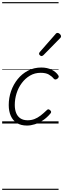

<svg xmlns="http://www.w3.org/2000/svg" viewBox="-20 -1145 586 1780"><path d="M230 19Q174 19 136.5 -4.5Q99 -28 80 -71Q61 -114 61 -171Q61 -238 82.5 -300Q104 -362 144 -411.5Q184 -461 239.5 -490Q295 -519 363 -519Q418 -519 459 -498.5Q500 -478 520 -447Q526 -438 524 -431Q522 -424 512 -415Q502 -408 493.5 -408Q485 -408 478 -416Q459 -439 431.5 -454.5Q404 -470 357 -470Q302 -470 258 -444Q214 -418 182 -375Q150 -332 133.5 -279.5Q117 -227 117 -172Q117 -129 130 -97Q143 -65 169.5 -47.5Q196 -30 236 -30Q270 -30 299 -41Q328 -52 356 -73.5Q384 -95 414 -124Q422 -133 430.5 -131Q439 -129 445 -123Q453 -116 454 -108.5Q455 -101 447 -92Q415 -54 378 -29.5Q341 -5 303 7Q265 19 230 19ZM364 -625Q359 -625 350.5 -632Q342 -639 342 -646Q342 -650 343.5 -654Q345 -658 349 -663L493 -827Q499 -835 503.5 -837.5Q508 -840 513 -840Q520 -840 528 -835Q536 -830 541 -822.5Q546 -815 546 -808Q546 -803 544 -799.5Q542 -796 538 -792L383 -634Q373 -625 364 -625ZM0 605H523V615H0ZM0 -20H523V0H0ZM0 -505H523V-500H0ZM0 -1125H523V-1115H0Z"/></svg>

Font: Playwrite CU Guides
Style: Regular
Weight: 400
Designer: Veronika Burian, José Scaglione
Foundry: TypeTogether
Version: Version 1.003